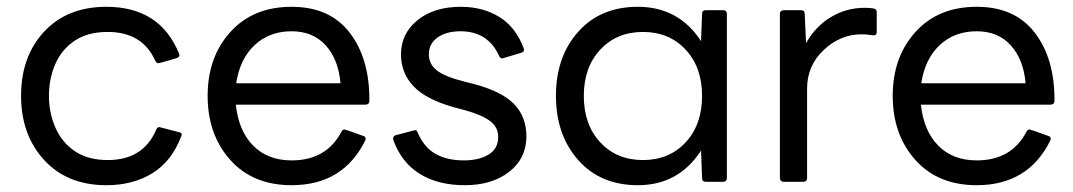

<svg xmlns="http://www.w3.org/2000/svg" viewBox="-20 -535 3157 565"><path d="M293 10Q178 10 110 -64Q42 -138 42 -253Q42 -369 110 -442Q178 -515 293 -515Q451 -515 507 -377L508 -373Q508 -367 500 -364Q449 -349 447 -349Q440 -349 437 -356Q399 -441 297 -441Q238 -441 199.5 -415Q161 -389 142.5 -346Q124 -303 124 -253Q124 -203 143 -159.5Q162 -116 200.5 -90Q239 -64 297 -64Q402 -64 440 -154Q443 -161 449 -161L507 -146Q515 -144 515 -139L513 -133Q485 -60 428 -25Q371 10 293 10Z M838 10Q724 10 657.5 -64.5Q591 -139 591 -253Q591 -367 658 -441Q725 -515 838 -515Q950 -515 1008.5 -439.5Q1067 -364 1067 -242V-238Q1067 -228 1056 -227H674Q682 -150 725 -106.5Q768 -63 838 -63Q941 -63 985 -148Q988 -154 994 -154Q996 -154 1049 -135Q1056 -133 1056 -127L1055 -122Q990 10 838 10ZM982 -290Q976 -360 938.5 -401.5Q901 -443 838 -443Q773 -443 729.5 -402.5Q686 -362 675 -290Z M1348 10Q1269 10 1215 -23.5Q1161 -57 1137 -124V-127Q1137 -135 1144 -137L1201 -152Q1207 -152 1209 -145Q1228 -101 1262 -82Q1296 -63 1345 -63Q1389 -63 1417.5 -80Q1446 -97 1446 -132Q1446 -161 1422 -179Q1398 -197 1347 -211L1317 -219Q1234 -242 1197 -281Q1160 -320 1160 -375Q1160 -436 1208.5 -475.5Q1257 -515 1336 -515Q1401 -515 1449.5 -485Q1498 -455 1521 -393L1522 -388Q1522 -383 1515 -380L1458 -363Q1452 -363 1449 -370Q1416 -443 1335 -443Q1294 -443 1268 -425Q1242 -407 1242 -375Q1242 -346 1266 -327.5Q1290 -309 1346 -295L1374 -288Q1457 -266 1493 -228.5Q1529 -191 1529 -134Q1529 -69 1478.5 -29.5Q1428 10 1348 10Z M1857 10Q1747 10 1681.5 -64Q1616 -138 1616 -253Q1616 -368 1681.5 -441.5Q1747 -515 1857 -515Q1977 -515 2043 -414L2046 -495Q2046 -505 2057 -505H2109Q2118 -505 2119 -495V-11Q2119 -1 2109 0H2057Q2046 0 2046 -11L2043 -92Q1977 10 1857 10ZM1872 -64Q1949 -64 1997.5 -116Q2046 -168 2046 -253Q2046 -337 1997.5 -389Q1949 -441 1872 -441Q1795 -441 1746.5 -389Q1698 -337 1698 -253Q1698 -168 1746.5 -116Q1795 -64 1872 -64Z M2345 0H2286Q2276 0 2275 -11V-495Q2275 -504 2286 -505H2337Q2348 -505 2348 -495L2352 -408Q2380 -458 2425.5 -485Q2471 -512 2524 -512Q2542 -512 2551 -510Q2560 -508 2560 -499V-441Q2560 -431 2552 -431L2542 -432Q2532 -434 2515 -434Q2453 -434 2404 -388Q2355 -342 2355 -274V-11Q2355 -1 2345 0Z M2854 10Q2740 10 2673.5 -64.5Q2607 -139 2607 -253Q2607 -367 2674 -441Q2741 -515 2854 -515Q2966 -515 3024.5 -439.5Q3083 -364 3083 -242V-238Q3083 -228 3072 -227H2690Q2698 -150 2741 -106.5Q2784 -63 2854 -63Q2957 -63 3001 -148Q3004 -154 3010 -154Q3012 -154 3065 -135Q3072 -133 3072 -127L3071 -122Q3006 10 2854 10ZM2998 -290Q2992 -360 2954.5 -401.5Q2917 -443 2854 -443Q2789 -443 2745.5 -402.5Q2702 -362 2691 -290Z"/></svg>

Font: YamahaIndonesia935. App
Style: Regular
Weight: 400
Designer: Dalton Maag Ltd
Foundry: Dalton Maag Ltd
Version: Version 1.002; January 01, 2024; Regular/Italic